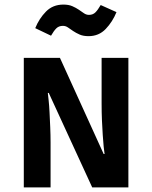

<svg xmlns="http://www.w3.org/2000/svg" viewBox="-20 -819 665 839"><path d="M383 0 193 -413H189Q190 -404 192.5 -381Q195 -358 196.5 -327.5Q198 -297 199.5 -263Q201 -229 201 -197V0H84V-566H242L433 -146H437Q435 -157 433 -178.5Q431 -200 429 -229Q427 -258 425.5 -293Q424 -328 424 -367V-566H541V0ZM367 -661Q344 -661 328 -668Q312 -675 299.5 -683.5Q287 -692 277 -699Q267 -706 255 -706Q237 -706 226 -695Q215 -684 203 -663L134 -696Q151 -738 181 -768.5Q211 -799 257 -799Q280 -799 296 -792Q312 -785 324.5 -776.5Q337 -768 347 -761Q357 -754 369 -754Q386 -754 397 -765Q408 -776 420 -797L489 -766Q472 -724 442 -692.5Q412 -661 367 -661Z"/></svg>

Font: Qnwhxotralxmqkhsjrfbfhwcoqn
Style: Regular
Weight: 500
Designer: Carrois Corporate & Edenspiekermann
Foundry: Carrois Corporate GbR & Edenspiekermann AG
Version: Version 2.001